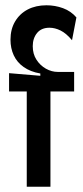

<svg xmlns="http://www.w3.org/2000/svg" viewBox="-20 -707 314 727"><path d="M81.3 0V-360.7H14.3V-430L132.7 -420V-428.7Q95 -435.3 69.7 -453.2Q44.3 -471 32 -497.7Q19.7 -524.3 19.7 -556.7Q19.7 -596.3 37.2 -625.8Q54.7 -655.3 85.2 -671.2Q115.7 -687 156 -687Q188.7 -687 218.7 -676Q248.7 -665 269.3 -641L252.7 -554.7Q230.7 -581 209.3 -591.5Q188 -602 167.3 -602Q136.7 -602 120.3 -582Q104 -562 104 -532Q104 -502.3 118.2 -480.7Q132.3 -459 154 -446.8Q175.7 -434.7 198.7 -434.7H260.7V-360.7H171V0Z"/></svg>

Font: Bricolage Grotesque 96pt ExtraBold SemiCondensed
Style: Regular
Weight: 800
Width: 4
Version: Version 1.001;gftools[0.9.33.dev8+g029e19f]